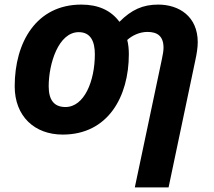

<svg xmlns="http://www.w3.org/2000/svg" viewBox="-20 -576 932 836"><path d="M714 240 831 -316C836 -339 841 -368 841 -392C841 -505 759 -556 669 -556C602 -556 553 -534 500 -481C463 -531 408 -556 334 -556C139 -556 44 -393 44 -200C44 -70 130 10 253 10C451 10 541 -156 541 -340C541 -361 539 -383 534 -402C555 -421 587 -437 622 -437C665 -437 692 -419 692 -368C692 -355 689 -338 685 -319L567 240ZM265 -110C216 -110 192 -140 192 -200C192 -298 234 -436 323 -436C375 -436 393 -395 393 -340C393 -223 347 -110 265 -110Z"/></svg>

Font: BC Sans
Style: Bold Italic
Weight: 700
Italic angle: -12°
Designer: Monotype Design Team
Province of B.C.
Foundry: Monotype Imaging Inc.
Version: Version 2.000;GOOG;noto-source:20170915:90ef993387c0